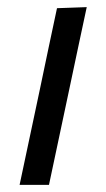

<svg xmlns="http://www.w3.org/2000/svg" viewBox="-20 -519 297 539"><path d="M35 0Q46.5 -55 57.5 -106Q68.5 -157 81.5 -219L92 -268.5Q106 -336 117.2 -388.8Q128.5 -441.5 140 -496L223.5 -499Q211.5 -442.5 200.2 -390Q189 -337.5 174.5 -268.5L164 -219Q151 -157 140 -106Q129 -55 117.5 0Z"/></svg>

Font: Commissioner
Style: Italic
Weight: 400
Italic angle: -12°
Designer: Kostas Bartsokas
Foundry: Kostas Bartsokas
Version: Version 1.000; ttfautohint (v1.8.3)